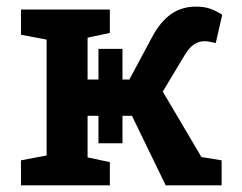

<svg xmlns="http://www.w3.org/2000/svg" viewBox="-20 -557 727 577"><path d="M43 0V-75.2L120.1 -89.8V-438L43 -452.6V-528.3H310.1V-458L243.2 -443.8V-317.9H275.9V-410.2H348.1V-317.9H368.7L438.5 -448.2Q462.4 -492.2 494.1 -514.6Q525.9 -537.1 568.8 -537.1Q593.8 -537.1 611.6 -530.8Q629.4 -524.4 647.9 -512.7L628.4 -427.7Q611.8 -431.2 607.4 -432.1Q603 -433.1 594.2 -433.1Q577.1 -433.1 563 -423.6Q548.8 -414.1 535.2 -391.6L469.2 -281.7L585.4 -85L646 -75.2V0H478L376.5 -209H348.1V-126.5H275.9V-209H243.2V-84L310.1 -69.8V0Z"/></svg>

Font: Roboto Slab Medium
Style: Regular
Weight: 500
Designer: Google
Version: Version 2.001; ttfautohint (v1.8.3)